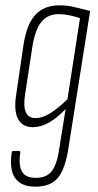

<svg xmlns="http://www.w3.org/2000/svg" viewBox="-20 -507 367 720"><path d="M202 -487Q234 -487 261 -480Q288 -473 318 -466L237 46Q225 126 197.5 159.5Q170 193 112 193Q75 193 53 177Q31 161 24.5 132.5Q18 104 24 66Q25 59 29 59H51Q57 59 56 66Q49 113 62.5 136.5Q76 160 114 160Q154 160 174 135Q194 110 203 46L226 -98Q192 -63 162 -46.5Q132 -30 103 -30Q64 -30 47.5 -61.5Q31 -93 41 -154L68 -338Q80 -417 113 -452Q146 -487 202 -487ZM114 -64Q161 -64 233 -135L280 -439Q262 -445 241 -449.5Q220 -454 200 -454Q160 -454 136.5 -426.5Q113 -399 102 -336L74 -152Q60 -64 114 -64Z"/></svg>

Font: Sofia Sans Extra Condensed ExtraLight
Style: Italic
Weight: 250
Italic angle: -9°
Version: Version 4.100